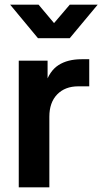

<svg xmlns="http://www.w3.org/2000/svg" viewBox="-20 -804 439 824"><path d="M60.5 -543.5H184.2V-423.2L174.2 -440.8Q191.8 -499.2 231 -524.5Q270.2 -549.8 330.5 -549.8H363V-433.5H316Q259.2 -433.5 225.5 -398.9Q191.8 -364.2 191.8 -303V0H60.5ZM23.5 -784H145.5L233.5 -679.2H190L279.5 -784H399.2L279.2 -640H143Z"/></svg>

Font: Trafiko Sans Variable
Style: Regular
Weight: 400
Designer: Gumpita Rahayu / Trafiko
Foundry: Tokotype / Trafiko
Version: Version 0.001;FEAKit 1.0